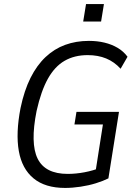

<svg xmlns="http://www.w3.org/2000/svg" viewBox="-20 -915 663 944"><path d="M300 9Q202 9 145 -38Q88 -85 72.5 -172.5Q57 -260 81 -384Q99 -470 130 -532Q161 -594 204 -634.5Q247 -675 300.5 -694.5Q354 -714 417 -714Q458 -714 493.5 -705.5Q529 -697 558 -680Q587 -663 607 -636L573 -577Q542 -611 502 -627.5Q462 -644 411 -644Q346 -644 297.5 -616Q249 -588 215.5 -528Q182 -468 160 -370Q128 -210 165 -135Q202 -60 313 -60Q353 -60 395.5 -68Q438 -76 478 -92L447 -54L486 -303H346L356 -365H565L513 -38Q487 -25 451.5 -14Q416 -3 376 3Q336 9 300 9ZM389 -809 403 -895H491L477 -809Z"/></svg>

Font: Nunito Sans 10pt Condensed
Style: Italic
Weight: 400
Width: 3
Italic angle: -9°
Designer: Vernon Adams
Foundry: Vernon Adams
Version: Version 3.101;gftools[0.9.27]